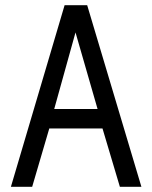

<svg xmlns="http://www.w3.org/2000/svg" viewBox="-20 -720 586 740"><path d="M525 0 316 -700H229L22 0H104L170 -225H375L442 0ZM189 -300 271 -595 356 -300Z"/></svg>

Font: Advent Pro Medium
Style: Regular
Weight: 500
Designer: VivaRado, Andreas Kalpakidis
Foundry: VivaRado, Andreas Kalpakidis
Version: Version 3.000